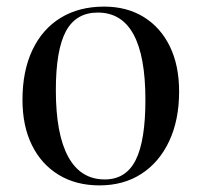

<svg xmlns="http://www.w3.org/2000/svg" viewBox="-20 -547 610 581"><path d="M281 14Q210 14 157.5 -18Q105 -50 76.5 -108Q48 -166 48 -245Q48 -332 78 -395.5Q108 -459 163.5 -493Q219 -527 295 -527Q364 -527 415 -495.5Q466 -464 494 -406.5Q522 -349 522 -270Q522 -184 492 -120Q462 -56 408 -21Q354 14 281 14ZM297 -4Q361 -4 390.5 -62.5Q420 -121 420 -245Q420 -509 276 -509Q210 -509 179.5 -452.5Q149 -396 149 -274Q149 -141 186.5 -72.5Q224 -4 297 -4Z"/></svg>

Font: Literata 72pt
Style: Regular
Weight: 400
Designer: Latin by Veronika Burian and Jose Scaglione. Greek by Irene Vlachou. Cyrillic by Vera Evstafieva.
Foundry: TypeTogether
Version: Version 3.002